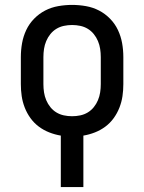

<svg xmlns="http://www.w3.org/2000/svg" viewBox="-20 -548 588 783"><path d="M228 215V5Q204 1 181 -8Q158 -17 138.5 -31.5Q119 -46 104.5 -66Q90 -86 81 -109Q72 -132 68.5 -156Q65 -180 65 -205V-315Q65 -344 70 -372Q75 -400 87 -425.5Q99 -451 119 -471.5Q139 -492 164 -505Q189 -518 217.5 -523Q246 -528 274 -528Q302 -528 330.5 -523Q359 -518 384 -505Q409 -492 429 -471.5Q449 -451 461 -425.5Q473 -400 478 -372Q483 -344 483 -315V-205Q483 -180 479.5 -156Q476 -132 467 -109Q458 -86 443.5 -66Q429 -46 409.5 -31.5Q390 -17 367 -8Q344 1 320 5V215ZM274 -74Q291 -74 307.5 -77.5Q324 -81 338 -89.5Q352 -98 362.5 -111Q373 -124 379.5 -139.5Q386 -155 388.5 -171.5Q391 -188 391 -205V-315Q391 -332 388.5 -348.5Q386 -365 379.5 -380.5Q373 -396 362.5 -409Q352 -422 338 -430.5Q324 -439 307.5 -442.5Q291 -446 274 -446Q257 -446 240.5 -442.5Q224 -439 210 -430.5Q196 -422 185.5 -409Q175 -396 168.5 -380.5Q162 -365 159.5 -348.5Q157 -332 157 -315V-205Q157 -188 159.5 -171.5Q162 -155 168.5 -139.5Q175 -124 185.5 -111Q196 -98 210 -89.5Q224 -81 240.5 -77.5Q257 -74 274 -74Z"/></svg>

Font: Iosevka Semi-Condensed Medium
Style: Regular
Weight: 500
Monospace: yes
Designer: Belleve Invis
Foundry: Belleve Invis
Version: Version 27.3.5